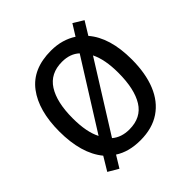

<svg xmlns="http://www.w3.org/2000/svg" viewBox="-204 -911 1113 1113"><g transform="rotate(-45 352.0 -355.0)"><path d="M649 -358Q649 -244 615.5 -161.5Q582 -79 516 -34.5Q450 10 353 10Q258 10 194 -32L150 40L87 3L137 -80Q96 -130 76 -200Q56 -270 56 -359Q56 -530 129.5 -627.5Q203 -725 353 -725Q400 -725 439.5 -713.5Q479 -702 511 -681L554 -750L616 -712L567 -632Q649 -537 649 -358ZM165 -358Q165 -245 199 -180L460 -596Q419 -634 353 -634Q257 -634 211 -562Q165 -490 165 -358ZM539 -358Q539 -467 506 -533L245 -116Q287 -80 352 -80Q449 -80 494 -152.5Q539 -225 539 -358Z"/></g></svg>

Font: Noto Sans Sinhala UI SemiCondensed Medium
Style: Regular
Weight: 500
Width: 4
Designer: Jelle Bosma - Monotype Design Team
Foundry: Monotype Imaging Inc.
Version: Version 2.006; ttfautohint (v1.8.4.7-5d5b)